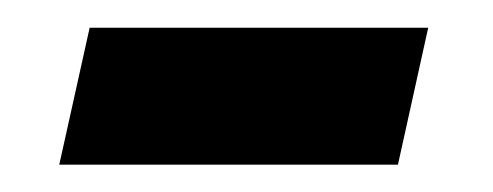

<svg xmlns="http://www.w3.org/2000/svg" viewBox="-20 -337 357 139"><path d="M22.9 -217.8 44.9 -316.9H290L268.1 -217.8Z"/></svg>

Font: Open Sans Semibold
Style: Italic
Weight: 600
Italic angle: -12°
Foundry: Ascender Corporation
Version: Version 1.10